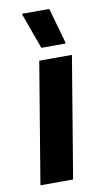

<svg xmlns="http://www.w3.org/2000/svg" viewBox="-82 -740 422 781"><g transform="rotate(-10 129.0 -350.0)"><path d="M20 0 103.3 -500H238.3L155 0ZM120.8 -550 68.3 -695V-700H180L220.8 -555V-550Z"/></g></svg>

Font: Familjen Grotesk GF
Style: Bold Italic
Weight: 700
Designer: Anders Wikstroem, Jonas Baeckman, Matilda Gysing, Kristian Moeller
Foundry: Familjen STHML AB
Version: Version 2.000; Beta; Release 4; Build 6